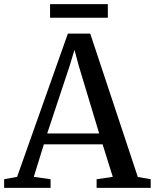

<svg xmlns="http://www.w3.org/2000/svg" viewBox="-32 -912 752 932"><path d="M51 -53.5 297.5 -749H406L637 -53L699.5 -42V0H437V-42L515.5 -53.5L466 -211.5H181L132 -53.5L213.5 -42V0H-12V-42ZM449.5 -264 350.5 -592 329.5 -670 305.5 -590.5 197 -264ZM491.5 -892V-826H211V-892Z"/></svg>

Font: Merriweather 48pt
Style: Regular
Weight: 400
Version: Version 2.100